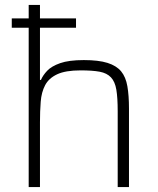

<svg xmlns="http://www.w3.org/2000/svg" viewBox="-20 -763 643 783"><path d="M28 -650V-688H290V-650ZM97 0V-743H143V-437H147Q155 -456 172.5 -474.5Q190 -493 225.5 -505.5Q261 -518 322 -518Q382 -518 418.5 -506.5Q455 -495 474 -472Q493 -449 499.5 -411Q506 -373 506 -320V0H460V-309Q460 -364 454.5 -397Q449 -430 432.5 -447.5Q416 -465 386.5 -470.5Q357 -476 309 -476Q247 -476 213 -460Q179 -444 164 -415.5Q149 -387 146 -348Q143 -309 143 -264V0Z"/></svg>

Font: Saira Thin ExtraLight
Style: Regular
Weight: 250
Version: Version 1.101